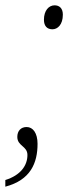

<svg xmlns="http://www.w3.org/2000/svg" viewBox="-59 -561 267 721"><path d="M138 -451C157 -451 177 -468 177 -506C177 -531 163 -541 146 -541C124 -541 106 -521 106 -487C106 -463 118 -451 138 -451ZM-39 115V140C56 115 82 51 82 -21C82 -61 65 -84 41 -84C19 -84 6 -69 6 -47C6 -12 44 -13 44 21C44 60 19 97 -39 115Z"/></svg>

Font: Noto Serif Condensed ExtraLight
Style: Italic
Weight: 200
Width: 3
Italic angle: -12°
Designer: Monotype Design Team
Foundry: Monotype Imaging Inc.
Version: Version 2.013